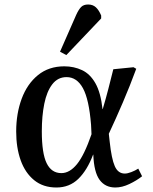

<svg xmlns="http://www.w3.org/2000/svg" viewBox="-20 -820 680 854"><path d="M231 14Q172 14 132 -18.5Q92 -51 72 -107Q52 -163 52 -235Q52 -315 76.5 -381Q101 -447 149 -486Q197 -525 266 -525Q309 -525 345 -508Q381 -491 404.5 -449.5Q428 -408 436 -335H437Q451 -382 462 -425Q473 -468 484 -512L574 -521L586 -514Q558 -438 526.5 -364.5Q495 -291 464 -225L468 -189Q476 -114 490.5 -81Q505 -48 535 -48Q547 -48 564 -54.5Q581 -61 595 -70L612 -36Q588 -17 555.5 -1.5Q523 14 493 14Q448 14 423 -20Q398 -54 395 -132H394Q368 -63 328.5 -24.5Q289 14 231 14ZM253 -50Q290 -50 322.5 -90Q355 -130 387 -223L385 -265Q376 -378 349 -427.5Q322 -477 276 -477Q237 -477 212.5 -445Q188 -413 177 -358.5Q166 -304 166 -236Q166 -138 187.5 -94Q209 -50 253 -50ZM275 -575 247 -590 319 -754Q330 -778 341 -789Q352 -800 372 -800Q393 -800 406.5 -787.5Q420 -775 430 -751V-738Z"/></svg>

Font: Literata 36pt Medium
Style: Italic
Weight: 500
Italic angle: -2°
Designer: Latin by Veronika Burian and Jose Scaglione. Greek by Irene Vlachou. Cyrillic by Vera Evstafieva
Foundry: TypeTogether
Version: Version 3.002